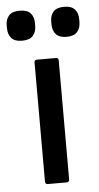

<svg xmlns="http://www.w3.org/2000/svg" viewBox="-75 -719 387 752"><g transform="rotate(-5 118.5 -343.0)"><path d="M82 0Q72 0 72 -11V-479Q72 -489 82 -489H156Q167 -489 167 -479V-11Q167 0 156 0ZM31 -568Q2 -568 -11 -583Q-24 -598 -24 -622V-633Q-24 -657 -11 -671.5Q2 -686 31 -686Q61 -686 74 -671.5Q87 -657 87 -633V-622Q87 -598 74 -583Q61 -568 31 -568ZM206 -568Q177 -568 164 -583Q151 -598 151 -622V-633Q151 -657 164 -671.5Q177 -686 206 -686Q235 -686 248 -671.5Q261 -657 261 -633V-622Q261 -598 248 -583Q235 -568 206 -568Z"/></g></svg>

Font: Sofia Sans Medium
Style: Regular
Weight: 500
Designer: Botio Nikoltchev, Ani Petrova
Foundry: lettersoup
Version: Version 4.101; ttfautohint (v1.8.4.7-5d5b)